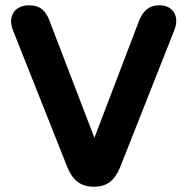

<svg xmlns="http://www.w3.org/2000/svg" viewBox="-20 -698 708 726"><path d="M335 8C386 8 413 -16 434 -65L638 -581C662 -638 632 -678 584 -678C543 -678 521 -657 506 -620L337 -177L167 -620C153 -657 133 -678 89 -678C38 -678 6 -638 30 -581L235 -65C255 -16 285 8 335 8Z"/></svg>

Font: SN Pro
Style: Bold
Weight: 700
Designer: Tobias Whetton
Foundry: Supernotes
Version: Version 1.003;Glyphs 3.3 (3324)